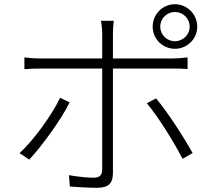

<svg xmlns="http://www.w3.org/2000/svg" viewBox="-20 -859 1040 913"><path d="M812 -802C850 -802 882 -771 882 -732C882 -694 850 -663 812 -663C773 -663 742 -694 742 -732C742 -771 773 -802 812 -802ZM812 -627C870 -627 918 -674 918 -732C918 -791 870 -839 812 -839C753 -839 706 -791 706 -732C706 -674 753 -627 812 -627ZM266 -394C228 -315 140 -191 73 -131L119 -100C177 -162 270 -288 311 -372ZM801 -533C823 -533 848 -533 872 -531V-586C848 -583 821 -581 800 -581H517V-698C517 -717 519 -746 521 -760H460C463 -746 466 -718 466 -698V-581H173C142 -581 122 -583 96 -586V-530C121 -532 143 -533 174 -533H466V-54C466 -27 454 -14 426 -14C399 -14 352 -18 308 -26L312 28C347 31 407 34 442 34C497 34 517 12 517 -37V-533ZM678 -368C733 -304 810 -178 848 -104L896 -131C856 -203 777 -327 722 -391Z"/></svg>

Font: Noto Sans CJK JP Light
Style: Regular
Weight: 300
Designer: Ryoko NISHIZUKA (kana & ideographs); Paul D. Hunt (Latin, Greek & Cyrillic); Wenlong ZHANG (bopomofo); Sandoll Communica
Foundry: Adobe Systems Incorporated
Version: Version 1.004;PS 1.004;hotconv 1.0.82;makeotf.lib2.5.63406